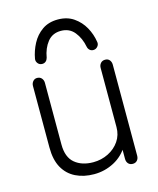

<svg xmlns="http://www.w3.org/2000/svg" viewBox="-118 -869 793 962"><g transform="rotate(-15 278.5 -388.0)"><path d="M251 10Q197 10 155.5 -10.5Q114 -31 91 -72Q68 -113 68 -177V-496Q68 -510 76.5 -520Q85 -530 98 -530Q113 -530 121.5 -520Q130 -510 130 -496V-176Q130 -110 166.5 -79.5Q203 -49 262 -49Q304 -49 340 -67Q376 -85 397.5 -116.5Q419 -148 419 -189V-496Q419 -510 427.5 -520Q436 -530 451 -530Q466 -530 474 -520Q482 -510 482 -496V-24Q482 -9 473.5 0.5Q465 10 451 10Q436 10 427.5 0.5Q419 -9 419 -24V-108L432 -91Q403 -41 354.5 -15.5Q306 10 251 10ZM274 -786Q322 -786 356 -762.5Q390 -739 410 -703Q430 -667 436 -627Q439 -614 430 -603Q421 -592 407 -592Q396 -592 388.5 -599Q381 -606 379 -616Q370 -663 344 -695Q318 -727 274 -727Q230 -727 204.5 -695Q179 -663 171 -615Q168 -604 160.5 -597.5Q153 -591 142 -591Q128 -591 119.5 -601.5Q111 -612 113 -625Q120 -665 139.5 -702Q159 -739 192.5 -762.5Q226 -786 274 -786Z"/></g></svg>

Font: National Park Light
Style: Regular
Weight: 300
Designer: Andrea Herstowski, Ben Hoepner
Version: Version 1.009